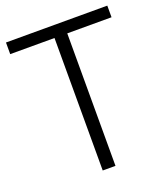

<svg xmlns="http://www.w3.org/2000/svg" viewBox="-138 -845 811 939"><g transform="rotate(-20 267.5 -375.0)"><path d="M234.1 0V-689.5H3.6V-750H530.9V-689.5H300.5V0Z"/></g></svg>

Font: Spartan
Style: Regular
Weight: 400
Designer: Matt Bailey, Mirko Velimirovic
Foundry: Matt Bailey
Version: Version 1.005